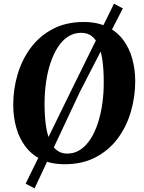

<svg xmlns="http://www.w3.org/2000/svg" viewBox="-20 -871 770 1030"><path d="M327 10Q254 10 201.8 -15.5Q149.5 -41 116.2 -85.2Q83 -129.5 67 -187Q51 -244.5 51 -309Q51 -393 74.5 -472.2Q98 -551.5 145 -614.8Q192 -678 263 -715.5Q334 -753 429 -753Q502 -753 554.5 -727.5Q607 -702 640.2 -657.8Q673.5 -613.5 689.2 -557Q705 -500.5 705.5 -437.5Q705.5 -352.5 682.2 -272.2Q659 -192 611.8 -128.5Q564.5 -65 493.5 -27.5Q422.5 10 327 10ZM340 -47Q379.5 -47 410.8 -67.8Q442 -88.5 465.8 -125.5Q489.5 -162.5 505.2 -211Q521 -259.5 529 -315.8Q537 -372 536.5 -432Q536.5 -496 529.8 -544.8Q523 -593.5 508.8 -627Q494.5 -660.5 471.5 -677.8Q448.5 -695 415.5 -695Q376.5 -695 345 -674.5Q313.5 -654 290 -617.2Q266.5 -580.5 250.5 -532.2Q234.5 -484 226.8 -428.5Q219 -373 219 -314.5Q219 -249.5 226 -199.8Q233 -150 247.8 -116Q262.5 -82 285.5 -64.5Q308.5 -47 340 -47ZM117.5 114.5 369.5 -400.5 591.5 -851 639 -826 408.5 -378 165.5 139.5Z"/></svg>

Font: Merriweather 24pt ExtraBold
Style: Italic
Weight: 800
Italic angle: -7.8°
Version: Version 2.101